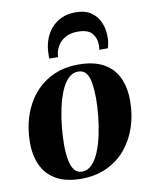

<svg xmlns="http://www.w3.org/2000/svg" viewBox="-88 -841 722 919"><g transform="rotate(-10 273.5 -381.0)"><path d="M313 -527.5Q386.5 -527.5 434 -501.5Q481.5 -475.5 504.2 -427.5Q527 -379.5 527 -313.5Q527 -247.5 507.8 -188.5Q488.5 -129.5 451 -84Q413.5 -38.5 358.5 -12.5Q303.5 13.5 232.5 13.5Q160 13.5 112.8 -12.8Q65.5 -39 42.8 -87Q20 -135 20 -198.5Q20 -266.5 39.2 -326Q58.5 -385.5 96.2 -431Q134 -476.5 188.5 -502Q243 -527.5 313 -527.5ZM305 -494.5Q278 -494.5 257 -473Q236 -451.5 221.2 -415.2Q206.5 -379 197.2 -335.2Q188 -291.5 183.5 -246Q179 -200.5 179 -161Q179 -120.5 184.8 -88.2Q190.5 -56 204.2 -37.8Q218 -19.5 242.5 -19.5Q269.5 -19.5 290.5 -41.2Q311.5 -63 326.2 -99.5Q341 -136 350.2 -180.2Q359.5 -224.5 364 -269.8Q368.5 -315 368.5 -354.5Q368 -397 363 -428.2Q358 -459.5 344.5 -477Q331 -494.5 305 -494.5ZM181 -579.5Q181 -584 180.8 -588Q180.5 -592 181 -599.5Q181 -635.5 191.5 -667.2Q202 -699 222.5 -723.5Q243 -748 273 -762Q303 -776 342.5 -776Q389 -776 417.8 -756.2Q446.5 -736.5 460.2 -704.5Q474 -672.5 474 -635.5Q474 -614 471.2 -601.5Q468.5 -589 466 -579.5H424Q424.5 -583 425.2 -588Q426 -593 426 -601.5Q426 -636.5 406.2 -659.8Q386.5 -683 336.5 -683Q299.5 -683 274.8 -668.2Q250 -653.5 237.2 -629.8Q224.5 -606 223.5 -579.5Z"/></g></svg>

Font: Merriweather 120pt ExtraBold
Style: Italic
Weight: 800
Italic angle: -7.8°
Version: Version 2.101